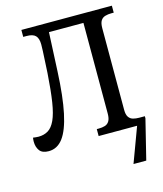

<svg xmlns="http://www.w3.org/2000/svg" viewBox="-132 -811 950 1119"><g transform="rotate(-15 342.5 -252.0)"><path d="M533 210 611 0 613 -42H669V-29L610 210ZM76 10Q37 10 21 -12Q5 -34 5 -66Q5 -72 5.5 -78Q6 -84 7 -90Q15 -89 23.5 -88Q32 -87 40 -87Q73 -87 98 -102Q123 -117 140.5 -155Q158 -193 168.5 -260Q179 -327 186 -431Q188 -473 190 -506Q192 -539 193 -563.5Q194 -588 194 -602Q194 -639 178 -655.5Q162 -672 124 -672H104V-714H650V-672H635Q615 -672 598 -667Q581 -662 571.5 -647Q562 -632 562 -601V-109Q562 -80 572 -65.5Q582 -51 598.5 -46.5Q615 -42 635 -42H650V0H379V-42H391Q412 -42 428.5 -47Q445 -52 454.5 -67.5Q464 -83 464 -113V-660H256L245 -426Q238 -275 217.5 -178.5Q197 -82 162.5 -36Q128 10 76 10Z"/></g></svg>

Font: Noto Serif SemiCondensed
Style: Regular
Weight: 400
Width: 4
Designer: Monotype Design Team
Foundry: Monotype Imaging Inc.
Version: Version 2.013